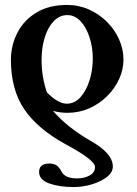

<svg xmlns="http://www.w3.org/2000/svg" viewBox="-20 -617 555 776"><path d="M277 139Q219 139 178 124Q138 109 138 78Q138 44 179.7 44Q197 44 208 51Q219 58 229 77Q243 104 292 104Q321 104 342.5 92Q364 80 364 58Q364 29.6 245 -34Q132 -96 78 -175.5Q24 -255 24 -377Q25 -437 51.5 -487Q78 -537 128.5 -567Q179 -597 251 -597Q298.4 -597 339.7 -578.5Q381 -560 412.5 -528.5Q444 -497 461.5 -457.5Q479 -418 479 -376Q479 -336 461.5 -297.5Q444 -259 412.5 -228Q381 -197 340.2 -179Q299.4 -161 252 -161Q237.5 -161 222.5 -163Q207.6 -165 194 -169Q223.7 -134.7 261.4 -104.9Q299 -75 344 -49Q436 2 436 56Q436 80 411.9 98.5Q387.8 117 351.4 128Q315 139 277 139ZM249.8 -198Q282 -198 305.5 -224.5Q329 -251 342 -292.7Q355 -334.5 355 -380Q355 -425.2 342 -465.6Q329 -506 305.9 -531Q282.8 -556 252 -556Q220.4 -556 196.7 -531Q173 -506 160.5 -464.5Q148 -423 148 -374.9Q148 -340 153.5 -307Q159 -274 169.7 -243.2Q215.1 -198 249.8 -198Z"/></svg>

Font: Junicode VF
Style: Regular
Weight: 400
Designer: Peter S. Baker
Version: Version 2.213